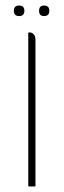

<svg xmlns="http://www.w3.org/2000/svg" viewBox="-20 -673 231 693"><path d="M30 -634Q30 -653 49 -653Q68 -653 68 -634Q68 -615 49 -615Q30 -615 30 -634ZM121 -634Q121 -653 139 -653Q158 -653 158 -634Q158 -615 139 -615Q121 -615 121 -634ZM82 -3V-553Q82 -556 86 -556H87Q95 -556 101.5 -549.5Q108 -543 108 -528V-3Q108 0 106 0H86Q82 0 82 -3Z"/></svg>

Font: Zain ExtraLight
Style: Regular
Weight: 200
Designer: Zain,Boutros
Foundry: Mobile Telecommunications Company (Zain), 2024
Version: Version 1.51; ttfautohint (v1.8.4)